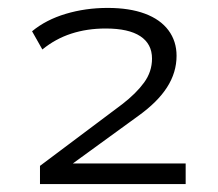

<svg xmlns="http://www.w3.org/2000/svg" viewBox="-20 -729 550 485"><path d="M81 -264V-310L289 -466Q324 -493 344 -520.5Q364 -548 364 -581Q364 -618 334.5 -637.5Q305 -657 247 -657Q200 -657 160 -644Q120 -631 87 -604L61 -650Q96 -679 146 -694Q196 -709 252 -709Q307 -709 346 -694.5Q385 -680 405.5 -652.5Q426 -625 426 -588Q426 -546 402 -508.5Q378 -471 329 -436L157 -311L156 -316H449V-264Z"/></svg>

Font: Nunito Sans 10pt Expanded Light
Style: Regular
Weight: 300
Width: 7
Designer: Vernon Adams
Foundry: Vernon Adams
Version: Version 3.101;gftools[0.9.27]